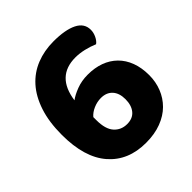

<svg xmlns="http://www.w3.org/2000/svg" viewBox="-181 -787 937 937"><g transform="rotate(-45 287.5 -319.0)"><path d="M498 -565Q498 -545 488.5 -525.5Q479 -506 466 -497Q438 -509 407.5 -516Q377 -523 349 -523Q218 -523 198 -378Q219 -394 254.5 -407.5Q290 -421 332 -421Q380 -421 418.5 -407Q457 -393 485 -365.5Q513 -338 528 -298Q543 -258 543 -207Q543 -161 527 -120.5Q511 -80 480.5 -49.5Q450 -19 404 -1.5Q358 16 298 16Q176 16 105.5 -65Q35 -146 35 -302Q35 -391 57 -457.5Q79 -524 118 -567.5Q157 -611 211 -632.5Q265 -654 329 -654Q409 -654 453.5 -632Q498 -610 498 -565ZM298 -114Q337 -114 357.5 -139Q378 -164 378 -206Q378 -248 356.5 -271.5Q335 -295 297 -295Q271 -295 245.5 -284Q220 -273 205 -255V-234Q205 -172 231 -143Q257 -114 298 -114Z"/></g></svg>

Font: Baloo Bhaina 2 ExtraBold
Style: Regular
Weight: 800
Designer: Yesha Goshar, Manish Minz, Shuchita Grover and Ek Type
Foundry: Ek Type
Version: Version 1.640;hotconv 1.0.111;makeotfexe 2.5.65597; ttfautoh